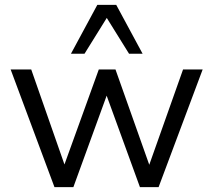

<svg xmlns="http://www.w3.org/2000/svg" viewBox="-20 -773 881 793"><path d="M205 0 24 -486H109L258 -60H234L388 -486H457L608 -60H585L736 -486H817L635 0H558L399 -437H442L283 0ZM273 -551 382 -753H460L569 -551H513L421 -699L329 -551Z"/></svg>

Font: Nunito Sans 12pt ExtraLight 12pt
Style: Regular
Weight: 400
Version: Version 3.101;gftools[0.9.27]